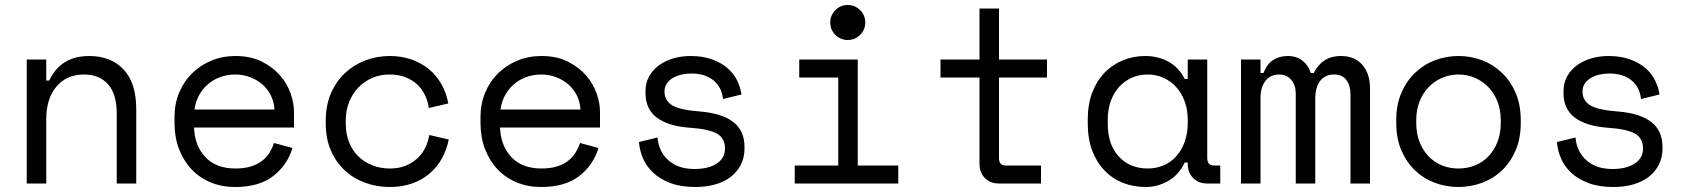

<svg xmlns="http://www.w3.org/2000/svg" viewBox="-20 -734 6772 768"><path d="M165 0H87V-496H165V-412H177Q223 -510 337 -510Q423 -510 474 -456.5Q525 -403 525 -296V0H447V-280Q447 -358 412 -397Q377 -436 317 -436Q246 -436 205.5 -387.5Q165 -339 165 -258Z M756 -224Q759 -150 802 -105Q845 -60 922 -60Q957 -60 983 -68Q1009 -76 1027.5 -90Q1046 -104 1057.5 -122.5Q1069 -141 1076 -162L1150 -142Q1129 -73 1072.5 -29.5Q1016 14 920 14Q867 14 822.5 -4.5Q778 -23 746 -57Q714 -91 696 -138Q678 -185 678 -242V-266Q678 -318 696.5 -363Q715 -408 748 -440.5Q781 -473 825.5 -491.5Q870 -510 922 -510Q983 -510 1027.5 -487.5Q1072 -465 1100.5 -432Q1129 -399 1142.5 -360Q1156 -321 1156 -288V-224ZM922 -436Q889 -436 860.5 -425.5Q832 -415 810.5 -396Q789 -377 775.5 -351.5Q762 -326 758 -296H1078Q1076 -328 1062.5 -354Q1049 -380 1027.5 -398Q1006 -416 978.5 -426Q951 -436 922 -436Z M1775 -176Q1767 -135 1747.5 -100Q1728 -65 1698 -39.5Q1668 -14 1628 0Q1588 14 1539 14Q1487 14 1440.5 -3Q1394 -20 1359 -52.5Q1324 -85 1303.5 -132Q1283 -179 1283 -240V-252Q1283 -312 1303.5 -360Q1324 -408 1359 -441Q1394 -474 1440.5 -492Q1487 -510 1539 -510Q1586 -510 1626 -496Q1666 -482 1696.5 -456.5Q1727 -431 1746.5 -396Q1766 -361 1773 -320L1695 -302Q1692 -328 1680.5 -352.5Q1669 -377 1649.5 -395.5Q1630 -414 1602 -425Q1574 -436 1537 -436Q1501 -436 1469.5 -422.5Q1438 -409 1414 -384.5Q1390 -360 1376.5 -326Q1363 -292 1363 -252V-240Q1363 -198 1376.5 -164.5Q1390 -131 1414 -108Q1438 -85 1470 -72.5Q1502 -60 1539 -60Q1576 -60 1603.5 -71.5Q1631 -83 1650.5 -101.5Q1670 -120 1681.5 -144Q1693 -168 1697 -194Z M1980 -224Q1983 -150 2026 -105Q2069 -60 2146 -60Q2181 -60 2207 -68Q2233 -76 2251.5 -90Q2270 -104 2281.5 -122.5Q2293 -141 2300 -162L2374 -142Q2353 -73 2296.5 -29.5Q2240 14 2144 14Q2091 14 2046.5 -4.5Q2002 -23 1970 -57Q1938 -91 1920 -138Q1902 -185 1902 -242V-266Q1902 -318 1920.5 -363Q1939 -408 1972 -440.5Q2005 -473 2049.5 -491.5Q2094 -510 2146 -510Q2207 -510 2251.5 -487.5Q2296 -465 2324.5 -432Q2353 -399 2366.5 -360Q2380 -321 2380 -288V-224ZM2146 -436Q2113 -436 2084.5 -425.5Q2056 -415 2034.5 -396Q2013 -377 1999.5 -351.5Q1986 -326 1982 -296H2302Q2300 -328 2286.5 -354Q2273 -380 2251.5 -398Q2230 -416 2202.5 -426Q2175 -436 2146 -436Z M2638 -368Q2638 -332 2668.5 -313Q2699 -294 2780 -288Q2867 -281 2912.5 -246.5Q2958 -212 2958 -146V-140Q2958 -104 2943.5 -75.5Q2929 -47 2903.5 -27Q2878 -7 2841.5 3.5Q2805 14 2762 14Q2704 14 2662.5 -1.5Q2621 -17 2593.5 -42.5Q2566 -68 2552 -100.5Q2538 -133 2536 -166L2610 -184Q2615 -127 2654 -92.5Q2693 -58 2758 -58Q2813 -58 2846.5 -79.5Q2880 -101 2880 -140Q2880 -182 2847 -200Q2814 -218 2740 -223Q2654 -229 2608 -263Q2562 -297 2562 -362V-368Q2562 -403 2577 -429.5Q2592 -456 2617.5 -474Q2643 -492 2675 -501Q2707 -510 2742 -510Q2791 -510 2828 -496.5Q2865 -483 2890 -461.5Q2915 -440 2928.5 -412Q2942 -384 2946 -356L2872 -338Q2867 -386 2833.5 -413Q2800 -440 2746 -440Q2725 -440 2705.5 -435.5Q2686 -431 2671 -422Q2656 -413 2647 -399.5Q2638 -386 2638 -368Z M3301 -644Q3301 -673 3321.5 -693.5Q3342 -714 3371 -714Q3400 -714 3420.5 -693.5Q3441 -673 3441 -644Q3441 -615 3420.5 -594.5Q3400 -574 3371 -574Q3342 -574 3321.5 -594.5Q3301 -615 3301 -644ZM3159 -72H3333V-424H3177V-496H3411V-72H3573V0H3159Z M3742 -496H3898V-700H3976V-496H4168V-424H3976V-102Q3976 -72 4003 -72H4144V0H3975Q3941 0 3919.5 -22Q3898 -44 3898 -78V-424H3742Z M4731 -84H4719Q4695 -34 4652.5 -10Q4610 14 4563 14Q4514 14 4472 -2.5Q4430 -19 4398.5 -51.5Q4367 -84 4349 -131Q4331 -178 4331 -240V-256Q4331 -317 4349 -364Q4367 -411 4398.5 -443.5Q4430 -476 4472 -493Q4514 -510 4561 -510Q4612 -510 4653.5 -487.5Q4695 -465 4719 -418H4731V-496H4809V-102Q4809 -72 4836 -72H4861V0H4808Q4774 0 4752.5 -22Q4731 -44 4731 -78ZM4571 -60Q4606 -60 4635.5 -73Q4665 -86 4686 -110Q4707 -134 4719 -167.5Q4731 -201 4731 -242V-254Q4731 -294 4719 -327.5Q4707 -361 4685.5 -385Q4664 -409 4634.5 -422.5Q4605 -436 4571 -436Q4536 -436 4507 -423Q4478 -410 4456.5 -386.5Q4435 -363 4423 -329.5Q4411 -296 4411 -256V-240Q4411 -155 4455.5 -107.5Q4500 -60 4571 -60Z M5460 0H5382V-356Q5382 -391 5366 -413.5Q5350 -436 5315 -436Q5282 -436 5261.5 -411.5Q5241 -387 5241 -336V0H5163V-360Q5163 -393 5145 -414.5Q5127 -436 5097 -436Q5061 -436 5041.5 -410Q5022 -384 5022 -342V0H4944V-496H5022V-442H5034Q5047 -477 5072 -493.5Q5097 -510 5131 -510Q5167 -510 5190.5 -491Q5214 -472 5223 -442H5235Q5269 -510 5343 -510Q5399 -510 5429.5 -474.5Q5460 -439 5460 -382Z M6063 -242Q6063 -180 6042.5 -132.5Q6022 -85 5988 -52.5Q5954 -20 5908.5 -3Q5863 14 5814 14Q5764 14 5719 -3Q5674 -20 5640 -52.5Q5606 -85 5585.5 -132.5Q5565 -180 5565 -242V-254Q5565 -315 5585.5 -362.5Q5606 -410 5640.5 -443Q5675 -476 5720 -493Q5765 -510 5814 -510Q5863 -510 5908 -493Q5953 -476 5987.5 -443Q6022 -410 6042.5 -362.5Q6063 -315 6063 -254ZM5814 -60Q5850 -60 5880.5 -72.5Q5911 -85 5934 -109Q5957 -133 5970 -166.5Q5983 -200 5983 -242V-254Q5983 -294 5970 -327.5Q5957 -361 5934 -385Q5911 -409 5880 -422.5Q5849 -436 5814 -436Q5779 -436 5748 -422.5Q5717 -409 5694 -385Q5671 -361 5658 -327.5Q5645 -294 5645 -254V-242Q5645 -200 5658 -166.5Q5671 -133 5694 -109Q5717 -85 5747.5 -72.5Q5778 -60 5814 -60Z M6310 -368Q6310 -332 6340.5 -313Q6371 -294 6452 -288Q6539 -281 6584.5 -246.5Q6630 -212 6630 -146V-140Q6630 -104 6615.5 -75.5Q6601 -47 6575.5 -27Q6550 -7 6513.5 3.5Q6477 14 6434 14Q6376 14 6334.5 -1.5Q6293 -17 6265.5 -42.5Q6238 -68 6224 -100.5Q6210 -133 6208 -166L6282 -184Q6287 -127 6326 -92.5Q6365 -58 6430 -58Q6485 -58 6518.5 -79.5Q6552 -101 6552 -140Q6552 -182 6519 -200Q6486 -218 6412 -223Q6326 -229 6280 -263Q6234 -297 6234 -362V-368Q6234 -403 6249 -429.5Q6264 -456 6289.5 -474Q6315 -492 6347 -501Q6379 -510 6414 -510Q6463 -510 6500 -496.5Q6537 -483 6562 -461.5Q6587 -440 6600.5 -412Q6614 -384 6618 -356L6544 -338Q6539 -386 6505.5 -413Q6472 -440 6418 -440Q6397 -440 6377.5 -435.5Q6358 -431 6343 -422Q6328 -413 6319 -399.5Q6310 -386 6310 -368Z"/></svg>

Font: Space Mono
Style: Regular
Weight: 400
Monospace: yes
Designer: Colophon Foundry / Benjamin Critton
Foundry: Colophon Foundry
Version: Version 1.000;PS 1.003;hotconv 1.0.81;makeotf.lib2.5.63406